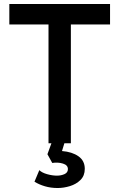

<svg xmlns="http://www.w3.org/2000/svg" viewBox="-20 -720 600 965"><path d="M223.8 0V-597.2H26.9V-700H533.1V-597.2H336.2V0ZM269.9 225Q235.2 225 205.6 216.2Q176 207.5 153.3 193.2L177.6 135.2Q190.5 148 216.8 155.4Q243.2 162.8 266.1 162.8Q287.4 162.8 304.4 155Q321.3 147.3 321.3 129.8Q321.3 109.8 296.5 102.2Q271.7 94.5 242.6 99L218.4 55.1L245.8 -20H309.7L291.6 39.1Q342.6 43.2 374.3 65.5Q406.1 87.8 406.1 128.5Q406.1 163.2 384.5 184.5Q362.9 205.8 331.5 215.4Q300 225 269.9 225Z"/></svg>

Font: Geologica Thin
Style: Regular
Weight: 100
Version: Version 1.010;gftools[0.9.28]